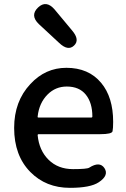

<svg xmlns="http://www.w3.org/2000/svg" viewBox="-20 -890 605 923"><path d="M316 13Q201 13 126 -63Q48 -142 48 -275Q48 -403 126 -486Q198 -564 299 -564Q406 -564 466 -492Q524 -423 524 -304Q524 -273 521 -259Q518 -245 462 -245H166Q161 -245 161 -240Q168 -167 213.5 -122Q259 -77 331 -77Q399 -77 409 -84Q459 -116 482 -82Q505 -47 455 -14Q415 13 316 13ZM161 -330Q160 -325 165 -325H419Q424 -325 424 -330Q424 -396 392.5 -435Q361 -474 301 -474Q247 -474 209 -436Q168 -395 161 -330ZM336 -671Q307 -643 264 -684L167 -774Q123 -816 163 -854Q202 -891 242 -845L327 -743Q365 -698 336 -671Z"/></svg>

Font: Resource Han Rounded KR Medium
Style: Regular
Weight: 500
Designer: Cyano Hao (round all glyphs); Ryoko NISHIZUKA 西塚涼子 (kana, bopomofo & ideographs); Paul D. Hunt (Latin, Greek & Cyrillic)
Foundry: Cyano Hao
Version: 0.990